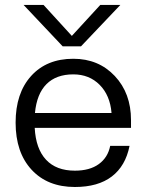

<svg xmlns="http://www.w3.org/2000/svg" viewBox="-20 -747 592 775"><path d="M307.1 -560.1H232.9L75.2 -727.1H155.8L270 -602.1L384.8 -727.1H465.8ZM43 -252Q43 -371.1 105.7 -440.4Q168.5 -509.8 275.9 -509.8Q377.9 -509.8 443.4 -440.2Q508.8 -370.6 508.8 -262.2V-231H120.1Q124.5 -146.5 165.8 -102.3Q207 -58.1 282.2 -58.1Q342.3 -58.1 378.9 -84.7Q415.5 -111.3 424.8 -158.2H502.9Q486.8 -77.1 431.4 -34.7Q376 7.8 282.2 7.8Q171.9 7.8 107.4 -62Q43 -131.8 43 -252ZM275.9 -446.8Q207 -446.8 167.7 -407.5Q128.4 -368.2 121.1 -291H430.2Q424.3 -362.3 382.3 -404.5Q340.3 -446.8 275.9 -446.8Z"/></svg>

Font: Overused Grotesk
Style: Regular
Weight: 400
Version: Version 0.002